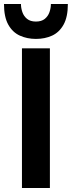

<svg xmlns="http://www.w3.org/2000/svg" viewBox="-63 -942 360 962"><path d="M47 0V-700H187V0ZM117 -747Q73 -747 36.5 -763.5Q0 -780 -21.5 -818.5Q-43 -857 -43 -922H42Q42 -902 49 -881.5Q56 -861 72.5 -847.5Q89 -834 117 -834Q145 -834 161.5 -847.5Q178 -861 185 -881.5Q192 -902 192 -922H277Q277 -857 255.5 -818.5Q234 -780 198 -763.5Q162 -747 117 -747Z"/></svg>

Font: Host Grotesk ExtraBold
Style: Regular
Weight: 800
Designer: Doğukan Karapınar
Foundry: Element Type
Version: Version 1.003; ttfautohint (v1.8.4.7-5d5b)